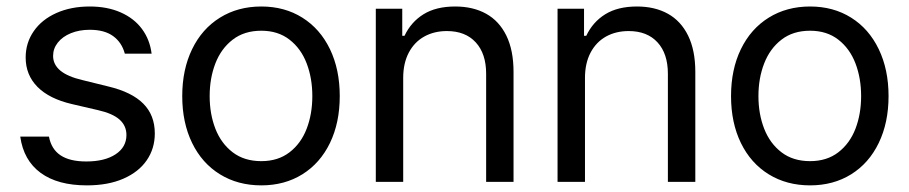

<svg xmlns="http://www.w3.org/2000/svg" viewBox="-20 -557 2784 588"><path d="M254.9 -465.8Q222.7 -465.8 197 -455.3Q171.4 -444.8 157 -426.5Q142.6 -408.2 142.6 -385.7Q142.6 -359.4 164.8 -340.8Q187 -322.3 233.4 -311.5L312.5 -292Q383.8 -274.9 418.9 -239.5Q454.1 -204.1 454.1 -148.4Q454.1 -102.1 429.4 -66.2Q404.8 -30.3 357.9 -9.8Q311 10.7 246.1 10.7Q156.7 10.7 104.5 -27.6Q52.2 -65.9 42 -138.7H129.9Q137.2 -100.1 165.5 -81.3Q193.8 -62.5 244.1 -62.5Q300.8 -62.5 334 -84.5Q367.2 -106.4 367.2 -143.6Q367.2 -171.9 346.2 -190.7Q325.2 -209.5 280.3 -219.7L200.2 -238.3Q130.9 -254.4 94.7 -291Q58.6 -327.6 58.6 -380.9Q58.6 -425.8 83.3 -461.4Q107.9 -497.1 152.6 -517.1Q197.3 -537.1 254.9 -537.1Q308.6 -537.1 349.6 -519Q390.6 -501 414.8 -468.3Q439 -435.5 444.3 -392.6H362.3Q353 -427.2 326.4 -446.5Q299.8 -465.8 254.9 -465.8Z M538.1 -262.7Q538.1 -344.2 568.4 -406.5Q598.6 -468.8 653.6 -502.9Q708.5 -537.1 780.3 -537.1Q851.6 -537.1 906 -502.9Q960.4 -468.8 990.5 -406.5Q1020.5 -344.2 1020.5 -262.7Q1020.5 -181.2 990.5 -119.1Q960.4 -57.1 906 -23.2Q851.6 10.7 780.3 10.7Q708.5 10.7 653.6 -23.2Q598.6 -57.1 568.4 -119.1Q538.1 -181.2 538.1 -262.7ZM936.5 -262.7Q936.5 -317.4 919.2 -362.8Q901.9 -408.2 866.7 -435.5Q831.5 -462.9 780.3 -462.9Q728 -462.9 692.6 -435.5Q657.2 -408.2 639.6 -362.8Q622.1 -317.4 622.1 -262.7Q622.1 -208 639.6 -162.8Q657.2 -117.7 692.6 -90.6Q728 -63.5 780.3 -63.5Q831.5 -63.5 866.7 -90.6Q901.9 -117.7 919.2 -162.8Q936.5 -208 936.5 -262.7Z M1214.8 0H1130.9V-530.3H1211.9V-447.3H1218.8Q1238.8 -489.7 1277.1 -513.4Q1315.4 -537.1 1374 -537.1Q1428.7 -537.1 1468.8 -514.9Q1508.8 -492.7 1530.8 -447.8Q1552.7 -402.8 1552.7 -336.9V0H1468.8V-331.1Q1468.8 -392.6 1437 -427.2Q1405.3 -461.9 1348.6 -461.9Q1309.6 -461.9 1279.3 -445.1Q1249 -428.2 1231.9 -395.8Q1214.8 -363.3 1214.8 -318.4Z M1771.5 0H1687.5V-530.3H1768.6V-447.3H1775.4Q1795.4 -489.7 1833.7 -513.4Q1872.1 -537.1 1930.7 -537.1Q1985.4 -537.1 2025.4 -514.9Q2065.4 -492.7 2087.4 -447.8Q2109.4 -402.8 2109.4 -336.9V0H2025.4V-331.1Q2025.4 -392.6 1993.7 -427.2Q1961.9 -461.9 1905.3 -461.9Q1866.2 -461.9 1835.9 -445.1Q1805.7 -428.2 1788.6 -395.8Q1771.5 -363.3 1771.5 -318.4Z M2218.8 -262.7Q2218.8 -344.2 2249 -406.5Q2279.3 -468.8 2334.2 -502.9Q2389.2 -537.1 2460.9 -537.1Q2532.2 -537.1 2586.7 -502.9Q2641.1 -468.8 2671.1 -406.5Q2701.2 -344.2 2701.2 -262.7Q2701.2 -181.2 2671.1 -119.1Q2641.1 -57.1 2586.7 -23.2Q2532.2 10.7 2460.9 10.7Q2389.2 10.7 2334.2 -23.2Q2279.3 -57.1 2249 -119.1Q2218.8 -181.2 2218.8 -262.7ZM2617.2 -262.7Q2617.2 -317.4 2599.9 -362.8Q2582.5 -408.2 2547.4 -435.5Q2512.2 -462.9 2460.9 -462.9Q2408.7 -462.9 2373.3 -435.5Q2337.9 -408.2 2320.3 -362.8Q2302.7 -317.4 2302.7 -262.7Q2302.7 -208 2320.3 -162.8Q2337.9 -117.7 2373.3 -90.6Q2408.7 -63.5 2460.9 -63.5Q2512.2 -63.5 2547.4 -90.6Q2582.5 -117.7 2599.9 -162.8Q2617.2 -208 2617.2 -262.7Z"/></svg>

Font: Pretendard Std
Style: Regular
Weight: 400
Designer: Base glyphs from Inter by Rasmus Andersson; Hangeul glyphs from Noto Sans CJK(Source Han Sans) by Jang Soo-young and Kan
Foundry: Kil Hyung-jin
Version: Version 1.309